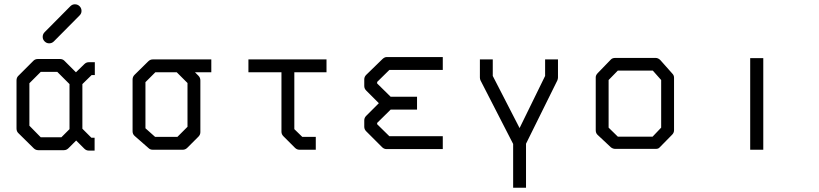

<svg xmlns="http://www.w3.org/2000/svg" viewBox="-20 -747 3820 895"><path d="M364 -147 406 -105H421V-45H394Q382 -45 373 -54L335 -92L299 -56Q290 -47 278 -47H158Q146 -47 137 -56L65 -127Q57 -135 57 -148V-372Q57 -385 65 -393L136 -464Q144 -472 157 -472H259Q272 -472 280 -464L334 -410L373 -448Q382 -457 394 -457H422V-397H407L364 -355ZM304 -145V-355L247 -412H170L117 -359V-161L170 -107H266ZM179 -575Q179 -588 188 -597L308 -718Q317 -727 329 -727Q342 -727 351 -718Q360 -709 360 -696Q360 -684 351 -675L231 -554Q222 -545 209 -545Q197 -545 188 -554Q179 -563 179 -575Z M692 -470H965V-410H889L905 -394Q914 -385 914 -372V-131Q914 -119 905 -110L853 -58Q844 -49 832 -49H692Q680 -49 672 -57L608 -113Q598 -121.5 598 -135V-376Q598 -389 607 -398L671 -461Q680 -470 692 -470ZM804 -410H704L658 -364V-149L703 -109H807L854 -156V-360Z M1138 -410V-470H1502V-410H1352V-145L1389 -109H1452V-49H1376Q1364 -49 1355 -58L1301 -112Q1292 -121 1292 -133V-410Z M2044 -52H1782Q1770 -52 1761 -61L1687 -135Q1678 -144 1678 -156V-186Q1678 -198 1687 -207L1746 -266L1687 -325Q1678 -334 1678 -346V-377Q1678 -389 1687 -398L1761 -470Q1772 -481 1782 -481H2044V-421H1795L1738 -365V-358L1801 -296H1924V-236H1801L1738 -174V-168L1795 -112H2044Z M2217 -470H2277V-393L2402 -150L2521 -393V-470H2581V-386Q2581 -379.5 2578 -372L2432 -77V128H2372V-76L2220 -372Q2217 -378 2217 -386Z M2817 -374V-152L2860 -110H3022L3062 -152V-374L3023 -418H2860ZM2767 -407 2828 -470Q2835 -477 2848 -477H3036Q3048 -477 3058 -467L3114 -404Q3122 -396 3122 -385V-140Q3122 -128 3113 -119L3055 -60Q3049 -53 3037.5 -53H3034H2848Q2837.5 -53 2828 -60L2766 -118Q2757 -126 2757 -140V-387Q2757 -397 2767 -407Z M3477 -476H3538V-49H3477Z"/></svg>

Font: 3270 Nerd Font
Style: Regular
Weight: 400
Monospace: yes
Version: Version 3.0.1;Nerd Fonts 3.3.0